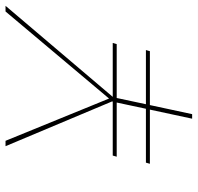

<svg xmlns="http://www.w3.org/2000/svg" viewBox="-30 -668 698 677"><g transform="rotate(-90 318.5 -329.0)"><path d="M637 -658 316 -280H506L502 -266H312L290 -163H481L477 -149H287L255 0H239L271 -149H80L84 -163H274L296 -266H105L109 -280H299L300 -282L142 -658H161L310 -293L617 -658Z"/></g></svg>

Font: EauTest Thin
Style: Italic
Weight: 250
Italic angle: -12°
Designer: Christian Thalmann (Catharsis Fonts)
Version: Version 0.001;PS 000.001;hotconv 1.0.88;makeotf.lib2.5.64775